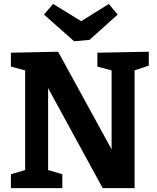

<svg xmlns="http://www.w3.org/2000/svg" viewBox="-20 -971 812 991"><path d="M482.7 -699 748 -704V-632.3L654.3 -601L674.7 -631V0H510L208.3 -553L228.3 -553.3V-70.3L206.7 -99.7L301.7 -71.7V0H36.3V-71.7L131.3 -99.7L109.7 -70.3V-630.3L124 -603.7L36.3 -627.3V-699L280 -704L576.7 -162.3L556 -162V-630.7L577.7 -601.7L482.7 -627.3ZM541.7 -950.7 587.3 -895.7 442.3 -765.3 362.7 -758 207 -895.7 254 -950.7 449.3 -831 352.3 -832.3Z"/></svg>

Font: Bitter Thin
Style: Regular
Weight: 100
Designer: Sol Matas, and Bitter project Authors
Foundry: Sol Matas
Version: Version 2.002